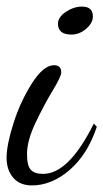

<svg xmlns="http://www.w3.org/2000/svg" viewBox="-25 -537 314 583"><path d="M-5 -58Q-5 -97 16 -163Q37 -229 72 -284Q107 -339 139 -339Q161 -339 161 -317Q161 -305 135 -262Q109 -219 83 -164.5Q57 -110 57 -69Q57 -34 68.5 -21.5Q80 -9 106 -9Q184 -9 260 -162L269 -152Q241 -68 186.5 -21Q132 26 72 26Q35 26 15 2.5Q-5 -21 -5 -58ZM151 -465Q151 -485 175 -501Q199 -517 224 -517Q257 -517 257 -487Q257 -467 236.5 -449.5Q216 -432 192 -432Q151 -432 151 -465Z"/></svg>

Font: DancingScriptRegular
Style: Regular
Weight: 400
Designer: Pablo Impallari
Foundry: Pablo Impallari. www.impallari.com
Version: Version 1.002